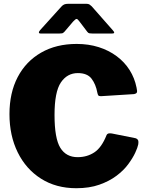

<svg xmlns="http://www.w3.org/2000/svg" viewBox="-20 -984 777 1014"><path d="M385 -752Q448 -752 501.5 -735Q555 -718 596.5 -687Q638 -656 664.5 -614Q691 -572 701 -522Q706 -501 702.5 -495Q699 -489 688 -487L513 -476Q502 -476 499 -480.5Q496 -485 494 -495Q486 -539 463.5 -568.5Q441 -598 391 -598Q335 -598 301.5 -548.5Q268 -499 268 -377Q268 -253 298.5 -203.5Q329 -154 390 -154Q440 -154 478.5 -179.5Q517 -205 543 -271Q548 -283 571 -279L696 -254Q701 -253 707 -247Q713 -241 710 -221Q707 -205 694 -177Q681 -149 657 -116.5Q633 -84 595 -55.5Q557 -27 504.5 -8.5Q452 10 383 10Q276 10 196.5 -40.5Q117 -91 73.5 -179.5Q30 -268 30 -381Q30 -494 73.5 -577Q117 -660 197 -706Q277 -752 385 -752ZM441 -816 400 -870Q390 -884 384.5 -884Q379 -884 366 -870L320 -816Q313 -809 308.5 -808Q304 -807 294 -807H195Q186 -807 185.5 -812Q185 -817 192 -825L304 -949Q311 -957 319 -960.5Q327 -964 341 -964H436Q447 -964 453 -960Q459 -956 464 -951L575 -825Q592 -807 573 -807H468Q459 -807 452.5 -808Q446 -809 441 -816Z"/></svg>

Font: Libre Franklin Thin Black
Style: Regular
Weight: 900
Version: Version 3.000